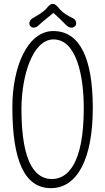

<svg xmlns="http://www.w3.org/2000/svg" viewBox="-20 -956 541 987"><path d="M254.9 -753.4C372.1 -753.4 410.6 -569.3 410.6 -399.9C410.6 -117.2 329.6 -35.6 246.6 -35.6C168 -35.6 90.3 -106.4 90.3 -394.5C90.3 -568.8 148.9 -753.4 254.9 -753.4ZM241.7 11.2C377 11.2 458 -138.7 457 -405.8C456.1 -650.4 393.6 -796.4 253.9 -796.4C121.6 -796.4 43.5 -612.3 43.5 -405.8C43.5 -131.3 105.5 11.2 241.7 11.2ZM356.9 -861.3C330.6 -873.5 301.3 -890.1 282.2 -914.6C272.9 -925.3 263.7 -936 252.4 -936C238.8 -936 230 -926.3 219.7 -913.6C204.1 -894 171.4 -876 146 -861.3C136.7 -856 130.9 -845.2 130.9 -835.9C130.9 -822.8 141.1 -814 151.9 -814C164.1 -814 170.4 -817.9 182.6 -829.6C198.7 -845.7 240.2 -876 268.6 -902.3L237.3 -903.8C270 -877.9 306.6 -841.3 317.4 -829.6C328.6 -818.4 336.4 -814 347.7 -814C360.4 -814 371.6 -823.2 371.6 -835.4C371.6 -847.2 365.7 -856.9 356.9 -861.3Z"/></svg>

Font: Pompiere 
Style: Regular
Weight: 400
Designer: Karolina Lach
Foundry: Sorkin Type Co.
Version: Version 1.001